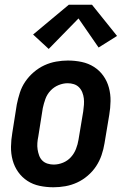

<svg xmlns="http://www.w3.org/2000/svg" viewBox="-20 -784 540 812"><path d="M206 8Q176 8 147.5 2Q119 -4 96 -19Q73 -34 57 -56.5Q41 -79 33.5 -106.5Q26 -134 26.5 -163.5Q27 -193 32 -222L51 -342Q56 -367 64 -392Q72 -417 87 -439Q102 -461 123 -479Q144 -497 168 -508Q192 -519 217.5 -523.5Q243 -528 267 -528Q297 -528 325.5 -522Q354 -516 377.5 -501Q401 -486 417 -463.5Q433 -441 440.5 -413.5Q448 -386 447.5 -356.5Q447 -327 442 -298L422 -178Q418 -153 409.5 -128Q401 -103 386.5 -81Q372 -59 351 -41Q330 -23 306 -12Q282 -1 256.5 3.5Q231 8 206 8ZM207 -88Q227 -88 246.5 -96Q266 -104 280 -119.5Q294 -135 301.5 -154.5Q309 -174 312 -193L332 -313Q334 -327 335 -341Q336 -355 334.5 -368Q333 -381 328 -393.5Q323 -406 314 -415Q305 -424 292.5 -428Q280 -432 266 -432Q247 -432 227.5 -424Q208 -416 193.5 -400.5Q179 -385 172 -365.5Q165 -346 161 -327L142 -207Q139 -193 138 -179Q137 -165 139 -152Q141 -139 145.5 -126.5Q150 -114 159 -105Q168 -96 181 -92Q194 -88 207 -88ZM186 -577 120 -638 271 -764H369L475 -632L397 -583L312 -706Z"/></svg>

Font: Iosevka SS04
Style: Bold Italic
Weight: 700
Italic angle: -9°
Monospace: yes
Designer: Belleve Invis
Foundry: Belleve Invis
Version: Version 19.0.0; ttfautohint (v1.8.4)